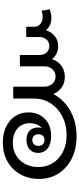

<svg xmlns="http://www.w3.org/2000/svg" viewBox="387 -970 573 1388"><g transform="rotate(-90 674.0 -276.5)"><path d="M381 -10Q291 -10 222 -44.5Q153 -79 113.5 -140Q74 -201 74 -280Q74 -357 107.5 -416.5Q141 -476 200 -509.5Q259 -543 336 -543Q401 -543 450 -520Q499 -497 527 -455.5Q555 -414 555 -358Q555 -286 509 -240Q463 -194 384 -194Q326 -194 294 -219.5Q262 -245 262 -288Q262 -327 288 -349.5Q314 -372 358 -372Q399 -372 422.5 -349.5Q446 -327 446 -287Q446 -253 420.5 -229Q395 -205 355 -205L384 -243Q430 -243 453.5 -273Q477 -303 477 -347Q477 -405 437.5 -438Q398 -471 336 -471Q284 -471 244.5 -447.5Q205 -424 182.5 -382.5Q160 -341 160 -288Q160 -227 189.5 -180.5Q219 -134 271 -108Q323 -82 391 -82Q465 -82 525 -112.5Q585 -143 620 -196.5Q655 -250 655 -319V-468H741V-244Q741 -208 761.5 -185Q782 -162 814 -162Q847 -162 867.5 -185Q888 -208 888 -245V-420H970V-280Q970 -247 988 -227Q1006 -207 1035 -207Q1064 -207 1082 -227.5Q1100 -248 1100 -280V-374H1174V-318Q1174 -288 1194.5 -271.5Q1215 -255 1244 -255Q1257 -255 1268.5 -257Q1280 -259 1290 -263L1300 -203Q1284 -198 1268 -195Q1252 -192 1235 -192Q1188 -192 1157 -222Q1126 -252 1126 -304L1161 -230H1135L1154 -274Q1154 -216 1119.5 -179.5Q1085 -143 1033 -143Q981 -143 947 -179.5Q913 -216 913 -273L953 -186H922L947 -238Q947 -175 909 -135Q871 -95 812 -95Q754 -95 716 -134.5Q678 -174 678 -238L712 -176H672L719 -313Q719 -224 674.5 -155.5Q630 -87 554 -48.5Q478 -10 381 -10ZM355 -242Q375 -242 386 -254Q397 -266 397 -286Q397 -306 385.5 -318Q374 -330 355 -330Q336 -330 324.5 -318Q313 -306 313 -286Q313 -265 324.5 -253.5Q336 -242 355 -242Z"/></g></svg>

Font: Noto Sans Lao Looped
Style: Regular
Weight: 400
Designer: Mark Frömberg, Ben Mitchell
Foundry: The Fontpad Ltd
Version: Version 1.001